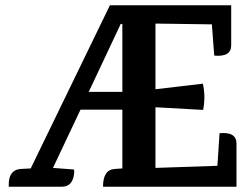

<svg xmlns="http://www.w3.org/2000/svg" viewBox="-20 -705 944 725"><path d="M873 -163V0H369Q369 -64 413 -67L442 -69V-291H284L180 -71L259 -65Q262 -59 258 -38Q249 0 214 0H13V-8Q13 -63 57 -67L96 -69L395 -685H853V-534Q853 -489 789 -495L780 -613L567 -616V-368L746 -389Q757 -341 747 -290L567 -300V-71L801 -79L809 -202Q873 -208 873 -163ZM442 -358V-614L436 -615L315 -358Z"/></svg>

Font: Karma
Style: Bold
Weight: 700
Designer: Joana Correia
Foundry: Indian Type Foundry
Version: Version 1.202;PS 1.0;hotconv 1.0.78;makeotf.lib2.5.61930; tt